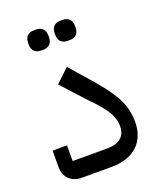

<svg xmlns="http://www.w3.org/2000/svg" viewBox="-132 -791 733 876"><g transform="rotate(-20 234.0 -353.5)"><path d="M113 0Q77 0 53.5 -21.5Q30 -43 30 -85V-162H100V-86H265Q293 -86 311 -92.5Q329 -99 339.5 -110Q350 -121 354 -135Q358 -149 358 -164Q358 -198 336.5 -233.5Q315 -269 262 -322L157 -437L222 -499L322 -384Q352 -349 372 -320.5Q392 -292 405 -265Q418 -238 423.5 -212Q429 -186 429 -157Q429 -84 384 -42Q339 0 255 0ZM266 -609Q246 -609 234 -620.5Q222 -632 222 -658Q222 -684 234 -695.5Q246 -707 266 -707H277Q297 -707 309 -695.5Q321 -684 321 -658Q321 -632 309 -620.5Q297 -609 277 -609ZM137 -609Q117 -609 105 -620.5Q93 -632 93 -658Q93 -684 105 -695.5Q117 -707 137 -707H148Q168 -707 180 -695.5Q192 -684 192 -658Q192 -632 180 -620.5Q168 -609 148 -609Z"/></g></svg>

Font: IBM Plex Sans Arabic
Style: Regular
Weight: 400
Designer: Mike Abbink, Paul van der Laan, Pieter van Rosmalen, Wael Morcos, Khajak Apelian
Foundry: Bold Monday
Version: Version 1.1